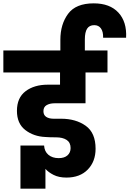

<svg xmlns="http://www.w3.org/2000/svg" viewBox="-41 -1041 772 1145"><path d="M574 -816Q575 -852 561 -871.5Q547 -891 521 -891Q492 -891 478.5 -870Q465 -849 465 -806V-740H600V-609H469V-425H284Q256 -425 237 -414Q218 -403 218 -378Q218 -355 234.5 -344Q251 -333 279 -333H323Q411 -333 470 -291Q529 -249 529 -154Q529 -78 482.5 -30Q436 18 355 18Q310 18 278.5 2Q247 -14 230 -34V84H81V-173H222Q224 -138 247.5 -118Q271 -98 309 -98Q343 -98 361.5 -114.5Q380 -131 380 -158Q380 -191 356.5 -206.5Q333 -222 293 -222Q253 -222 230 -224Q160 -227 110 -265.5Q60 -304 60 -380Q60 -458 111.5 -497Q163 -536 244 -536H317V-609H-21V-740H319V-804Q319 -896 365 -958.5Q411 -1021 518 -1021Q614 -1021 665 -966Q716 -911 711 -816Z"/></svg>

Font: Fz Poppins
Style: Bold
Weight: 700
Designer: Ninad Kale (Devanagari), Jonny Pinhorn (Latin)
Foundry: Indian Type Foundry
Version: Vit hóa bi Vntype.Com & FontZin.Com